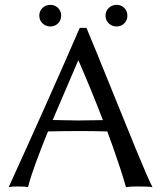

<svg xmlns="http://www.w3.org/2000/svg" viewBox="-20 -774 669 797"><path d="M156.5 -677Q143.1 -689.9 143.1 -709Q143.1 -728 156.5 -741Q169.9 -753.9 189 -753.9Q208 -753.9 220.9 -741Q233.9 -728 233.9 -709Q233.9 -689.9 220.9 -677Q208 -664.1 189 -664.1Q169.9 -664.1 156.5 -677ZM431.4 -677Q418 -689.9 418 -709Q418 -728 431.4 -741Q444.8 -753.9 463.9 -753.9Q482.9 -753.9 495.8 -741Q508.8 -728 508.8 -709Q508.8 -689.9 495.8 -677Q482.9 -664.1 463.9 -664.1Q444.8 -664.1 431.4 -677ZM407.2 -275.4Q385.7 -331.5 360.6 -393.1Q335.4 -454.6 306.2 -522H304.2L198.7 -275.9Q210.4 -275.9 248.5 -274.9Q286.6 -273.9 303.2 -273.9Q345.7 -273.9 407.2 -275.4ZM179.2 -228.5Q150.4 -157.7 128.9 -99.1Q107.4 -40.5 96.2 2.9Q84 0 50.8 0Q27.8 0 16.1 2.9Q186 -370.1 311 -658.2H338.9Q373 -577.1 435.5 -422.1Q498 -267.1 544.4 -154.1Q590.8 -41 612.8 2.9Q595.7 0 553.2 0Q520 0 502.9 2.9Q501 -3.9 498.3 -12.9Q495.6 -22 491 -37.4Q486.3 -52.7 480 -72Q473.6 -91.3 465.8 -114.5Q458 -137.7 447.5 -167.5Q437 -197.3 425.3 -228.5Q392.6 -229.5 363.3 -229.7Q334 -230 308.1 -230Q251 -230 179.2 -228.5Z"/></svg>

Font: Biolilbert
Style: Regular
Weight: 400
Designer: Philipp H. Poll
Foundry: Philipp H. Poll
Version: Version 1.1.0